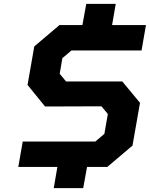

<svg xmlns="http://www.w3.org/2000/svg" viewBox="-20 -867 778 997"><path d="M259 110 278 0H75L98 -132H475L522 -172L540 -275L507 -315L214 -314L123 -426L158 -626L289 -737H408L428 -847H581L562 -737H738L715 -605H351L304 -565L290 -484L323 -444H615L707 -333L668 -111L537 0H432L412 110Z"/></svg>

Font: Tomorrow SemiBold
Style: Italic
Weight: 600
Italic angle: -10°
Designer: Tony de Marco, Monica Rizzolli
Foundry: Just in Type
Version: Version 2.002